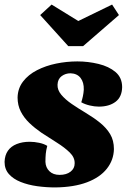

<svg xmlns="http://www.w3.org/2000/svg" viewBox="-39 -799 555 841"><path d="M203 22Q163 22 123.5 16.5Q84 11 51.5 -2Q19 -15 0 -36.5Q-19 -58 -19 -90Q-18 -119 -4.5 -138.5Q9 -158 34 -168Q59 -178 91 -178Q111 -178 132.5 -173.5Q154 -169 168 -160Q163 -141 161.5 -125.5Q160 -110 160 -90Q161 -65 177.5 -49Q194 -33 222 -33Q252 -33 270 -47Q288 -61 288 -83Q289 -109 266.5 -131Q244 -153 210.5 -174Q177 -195 142 -218Q113 -238 89.5 -260.5Q66 -283 52 -310.5Q38 -338 38 -372Q39 -412 62 -442Q85 -472 123 -491.5Q161 -511 207 -520.5Q253 -530 300 -530Q347 -530 392.5 -519Q438 -508 467 -483.5Q496 -459 496 -417Q495 -374 467 -353Q439 -332 394 -332Q375 -332 354 -337Q333 -342 317 -351Q321 -363 324 -377Q327 -391 328 -406Q329 -438 314 -457.5Q299 -477 270 -478Q248 -478 231 -465.5Q214 -453 213 -428Q212 -405 229.5 -384Q247 -363 275.5 -343.5Q304 -324 336 -305Q371 -284 399 -261.5Q427 -239 443.5 -211.5Q460 -184 460 -146Q459 -98 429 -60Q399 -22 342 -0.5Q285 21 203 22ZM260 -597 137 -733 187 -779 304 -707 452 -779 482 -733 325 -597Z"/></svg>

Font: Sansita Swashed Light ExtraBold
Style: Regular
Weight: 800
Version: Version 1.003